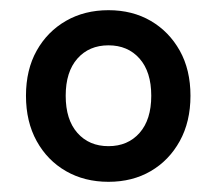

<svg xmlns="http://www.w3.org/2000/svg" viewBox="-20 -734 425 377"><path d="M193 -377Q146 -377 109.5 -398Q73 -419 52 -457Q31 -495 31 -546Q31 -597 52 -634.5Q73 -672 109.5 -693Q146 -714 193 -714Q240 -714 276 -693Q312 -672 333 -634.5Q354 -597 354 -546Q354 -495 333 -457Q312 -419 276 -398Q240 -377 193 -377ZM193 -447Q231 -447 254 -473Q277 -499 277 -546Q277 -593 254 -619Q231 -645 193 -645Q155 -645 132 -619Q109 -593 109 -546Q109 -499 132 -473Q155 -447 193 -447Z"/></svg>

Font: Nunito Sans 6pt SemiBold
Style: Regular
Weight: 600
Version: Version 3.101;gftools[0.9.27]